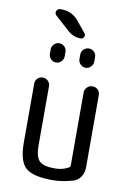

<svg xmlns="http://www.w3.org/2000/svg" viewBox="-98 -955 696 1023"><g transform="rotate(10 250.0 -443.0)"><path d="M259.8 9.8Q152.3 9.8 113.8 -25.9Q75.2 -61.5 75.2 -160.2V-480.5Q75.2 -496.1 86.4 -507.8Q97.7 -519.5 114.7 -519.5Q131.8 -519.5 143.6 -507.8Q155.3 -496.1 155.3 -480.5V-160.2Q155.3 -98.6 177.2 -76.2Q199.2 -53.7 259.8 -53.7Q303.7 -53.7 335.9 -72.3Q342.8 -76.2 342.8 -84V-478.5Q342.8 -495.1 355 -507.3Q367.2 -519.5 384.3 -519.5Q401.4 -519.5 413.1 -507.8Q424.8 -496.1 424.8 -478.5V-86.9Q424.8 -59.6 410.6 -37.6Q396.5 -15.6 372.1 -7.8Q314.5 9.8 259.8 9.8ZM210 -674.8V-650.4Q210 -634.8 197.8 -622.6Q185.5 -610.4 169.9 -610.4Q154.3 -610.4 142.1 -622.1Q129.9 -633.8 129.9 -650.4V-674.8Q129.9 -691.4 142.1 -703.1Q154.3 -714.8 169.9 -714.8Q185.5 -714.8 197.8 -703.6Q210 -692.4 210 -674.8ZM290 -650.4V-674.8Q290 -691.4 302.2 -703.1Q314.5 -714.8 330.1 -714.8Q345.7 -714.8 357.9 -703.6Q370.1 -692.4 370.1 -674.8V-650.4Q370.1 -634.8 357.9 -622.6Q345.7 -610.4 330.1 -610.4Q314.5 -610.4 302.2 -622.1Q290 -633.8 290 -650.4ZM292 -791Q299.8 -782.2 294.4 -771Q289.1 -759.8 277.3 -759.8Q237.3 -759.8 207 -787.1L128.9 -857.4Q118.2 -867.2 123.5 -880.9Q128.9 -894.5 143.6 -894.5H150.4Q207 -894.5 243.2 -850.6Z"/></g></svg>

Font: Rounded Mgen+ 1mn regular
Style: Regular
Weight: 400
Designer: [Source Han Sans]
Ryoko NISHIZUKA  (kana & ideographs); Paul D. Hunt (Latin, Greek & Cyrillic); Wenlong ZHANG  (bopomofo
Version: Version 1.059.20150602